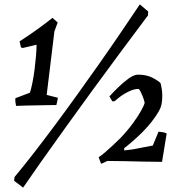

<svg xmlns="http://www.w3.org/2000/svg" viewBox="-20 -735 798 872"><path d="M53 -254Q51 -263 50 -271.5Q49 -280 50 -289L116 -314Q122 -333 127.5 -360.5Q133 -388 137 -419.5Q141 -451 143.5 -480.5Q146 -510 146 -532L83 -517L75 -520L69 -547Q94 -563 120 -581Q146 -599 171 -617.5Q196 -636 218 -654L242 -633L227 -592L192 -304L243 -291Q242 -284 240 -275Q238 -266 236 -258Q222 -258 197.5 -257.5Q173 -257 145.5 -256.5Q118 -256 93.5 -255.5Q69 -255 53 -254ZM85 117 44 86 46 69Q87 20 133.5 -40Q180 -100 229.5 -166.5Q279 -233 330 -304Q381 -375 431 -446Q481 -517 527.5 -585.5Q574 -654 615 -715L653 -683L652 -665Q593 -586 528.5 -499.5Q464 -413 400 -325Q336 -237 277 -155Q218 -73 168.5 -3Q119 67 85 117ZM439 9 428 -21Q442 -30 457.5 -43.5Q473 -57 491 -73.5Q509 -90 528 -109Q561 -144 585 -177Q609 -210 622.5 -235Q636 -260 637 -269Q634 -282 628.5 -296Q623 -310 617.5 -320.5Q612 -331 609 -331Q593 -331 576.5 -324.5Q560 -318 544.5 -308.5Q529 -299 518 -290Q507 -281 500 -275H490L477 -297Q493 -315 516 -337.5Q539 -360 563 -377.5Q587 -395 605 -396Q638 -396 661 -387Q684 -378 707 -360Q711 -357 715 -328.5Q719 -300 715 -270Q713 -250 700 -227.5Q687 -205 668 -181Q649 -157 627 -135Q605 -113 583 -94Q561 -75 544 -62V-52Q568 -54 588 -57.5Q608 -61 629 -65.5Q650 -70 674 -74L700 -137Q710 -136 719.5 -134.5Q729 -133 737 -129L716 0Q675 0 633 -1Q591 -2 550 -3Q509 -4 468 -4Z"/></svg>

Font: Labrada Medium
Style: Italic
Weight: 500
Italic angle: -7°
Designer: Mercedes Jáuregui
Foundry: Omnibus-Type Team
Version: Version 1.000